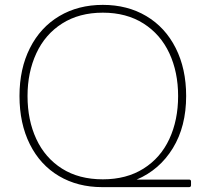

<svg xmlns="http://www.w3.org/2000/svg" viewBox="-20 -768 864 788"><path d="M399 0Q299 0 222 -45.5Q145 -91 102.5 -176Q60 -261 60 -374Q60 -486 103 -571Q146 -656 223.5 -702Q301 -748 402 -748Q503 -748 580.5 -702Q658 -656 701 -571Q744 -486 744 -374Q744 -249 689.5 -160Q635 -71 541 -31H756Q764 -31 764 -23V-8Q764 0 756 0ZM711 -374Q711 -472 675 -549.5Q639 -627 569 -671.5Q499 -716 402 -716Q305 -716 235 -671.5Q165 -627 129 -549Q93 -471 93 -374Q93 -275 129 -197.5Q165 -120 234.5 -76Q304 -32 402 -32Q499 -32 569 -76Q639 -120 675 -197.5Q711 -275 711 -374Z"/></svg>

Font: LINE Seed Sans KR Thin
Style: Regular
Weight: 250
Designer: LINE BX Design & Sandoll Inc & Dalton Maag Ltd
Foundry: Sandoll Inc.
Version: Version 1.000